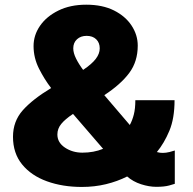

<svg xmlns="http://www.w3.org/2000/svg" viewBox="-20 -764 802 798"><path d="M320 13Q240 13 175 -10.5Q110 -34 72 -80.5Q34 -127 34 -195.5Q34 -260 74.8 -305.8Q115.5 -351.5 192.5 -398Q165 -433.5 142.2 -478.5Q119.5 -523.5 119.5 -572.5Q119.5 -618 146.5 -657Q173.5 -696 222.8 -720.2Q272 -744.5 338.5 -744.5Q406 -744.5 453.8 -720.5Q501.5 -696.5 527 -657.5Q552.5 -618.5 552.5 -574.5Q552.5 -508 517 -460.5Q481.5 -413 413.5 -368.5L519.5 -244.5Q530 -263.5 536.2 -288Q542.5 -312.5 542.5 -347.5H705.5Q705.5 -272 684 -220.5Q662.5 -169 632 -132Q639 -130 645.2 -129.2Q651.5 -128.5 656.5 -128.5Q669.5 -128.5 684.8 -132.2Q700 -136 706.5 -138.5V0Q703 1.5 682.8 7Q662.5 12.5 629.5 12.5Q600 12.5 566.5 1.8Q533 -9 508.5 -30.5Q468 -10 420.5 1.5Q373 13 320 13ZM284.5 -563Q284.5 -544 296 -520.8Q307.5 -497.5 325.5 -473.5Q362 -498 378.2 -519.5Q394.5 -541 394.5 -563Q394.5 -586.5 379.8 -600.8Q365 -615 340 -615Q315.5 -615 300 -600.8Q284.5 -586.5 284.5 -563ZM218.5 -205Q218.5 -171.5 250 -150.5Q281.5 -129.5 322.5 -129.5Q369.5 -129.5 408.5 -145.5L283.5 -290.5Q251 -269 234.8 -249.2Q218.5 -229.5 218.5 -205Z"/></svg>

Font: Epilogue Black
Style: Regular
Weight: 900
Designer: Tyler Finck
Foundry: Etcetera Type Co
Version: Version 2.111; ttfautohint (v1.8.3)